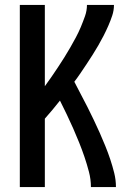

<svg xmlns="http://www.w3.org/2000/svg" viewBox="-20 -755 540 775"><path d="M60 0V-735H161V-407Q175 -426 188 -445Q201 -464 214 -483.5Q227 -503 239.5 -523Q252 -543 263.5 -563Q275 -583 286 -603.5Q297 -624 306 -645.5Q315 -667 323 -689.5Q331 -712 331 -735H440Q440 -713 433 -692Q426 -671 417 -650.5Q408 -630 398 -610.5Q388 -591 377 -572Q366 -553 354 -534Q342 -515 330 -497Q318 -479 305.5 -460.5Q293 -442 280 -425Q293 -399 306.5 -374Q320 -349 333 -323Q346 -297 358.5 -271Q371 -245 382.5 -219Q394 -193 405 -166Q416 -139 425 -112Q434 -85 441 -57Q448 -29 448 0H347Q347 -31 339 -61.5Q331 -92 321 -121.5Q311 -151 299.5 -179.5Q288 -208 275.5 -236.5Q263 -265 249.5 -293Q236 -321 222 -349Q207 -330 192 -312Q177 -294 161 -276V0Z"/></svg>

Font: Zed Sans Semibold
Style: Regular
Weight: 600
Designer: Belleve Invis
Foundry: Belleve Invis
Version: Version 1.0.0; ttfautohint (v1.8.4)